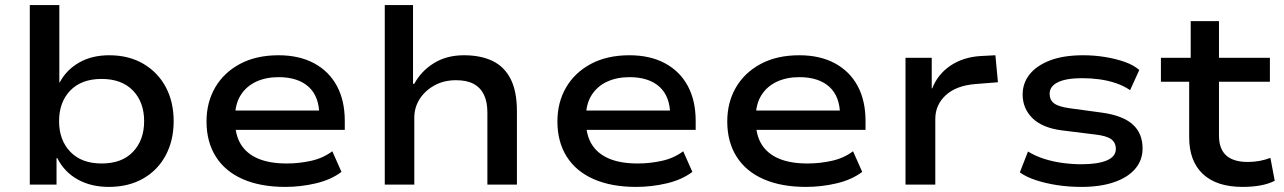

<svg xmlns="http://www.w3.org/2000/svg" viewBox="-20 -725 5044 754"><path d="M407 9Q338 9 285.5 -20Q233 -49 205 -104H202V0H97V-705H213V-402H215Q241 -451 291 -479.5Q341 -508 409 -508Q486 -508 543 -474.5Q600 -441 631 -383Q662 -325 662 -249Q662 -174 631 -115.5Q600 -57 542.5 -24Q485 9 407 9ZM379 -83Q459 -83 502.5 -129Q546 -175 546 -249Q546 -324 502 -369.5Q458 -415 379 -415Q300 -415 256 -369.5Q212 -324 212 -249Q212 -175 256 -129Q300 -83 379 -83Z M1100 9Q1003 9 933.5 -21.5Q864 -52 827.5 -110Q791 -168 791 -248Q791 -323 825 -381.5Q859 -440 922.5 -474Q986 -508 1074 -508Q1155 -508 1213.5 -476.5Q1272 -445 1303 -387.5Q1334 -330 1334 -250V-215H880V-291H1254L1234 -271Q1234 -346 1192 -384Q1150 -422 1074 -422Q1024 -422 985.5 -404Q947 -386 925 -351Q903 -316 903 -264V-252Q903 -195 926 -158Q949 -121 994 -102Q1039 -83 1106 -83Q1155 -83 1202 -93.5Q1249 -104 1285 -131L1321 -50Q1280 -19 1220.5 -5Q1161 9 1100 9Z M1491 0V-705H1602V-396H1607Q1634 -446 1684 -477Q1734 -508 1802 -508Q1868 -508 1914.5 -485.5Q1961 -463 1985.5 -414.5Q2010 -366 2010 -288V0H1894V-283Q1894 -325 1880.5 -353Q1867 -381 1840 -395.5Q1813 -410 1771 -410Q1723 -410 1686 -389.5Q1649 -369 1628 -336Q1607 -303 1607 -263V0Z M2478 9Q2381 9 2311.5 -21.5Q2242 -52 2205.5 -110Q2169 -168 2169 -248Q2169 -323 2203 -381.5Q2237 -440 2300.5 -474Q2364 -508 2452 -508Q2533 -508 2591.5 -476.5Q2650 -445 2681 -387.5Q2712 -330 2712 -250V-215H2258V-291H2632L2612 -271Q2612 -346 2570 -384Q2528 -422 2452 -422Q2402 -422 2363.5 -404Q2325 -386 2303 -351Q2281 -316 2281 -264V-252Q2281 -195 2304 -158Q2327 -121 2372 -102Q2417 -83 2484 -83Q2533 -83 2580 -93.5Q2627 -104 2663 -131L2699 -50Q2658 -19 2598.5 -5Q2539 9 2478 9Z M3145 9Q3048 9 2978.5 -21.5Q2909 -52 2872.5 -110Q2836 -168 2836 -248Q2836 -323 2870 -381.5Q2904 -440 2967.5 -474Q3031 -508 3119 -508Q3200 -508 3258.5 -476.5Q3317 -445 3348 -387.5Q3379 -330 3379 -250V-215H2925V-291H3299L3279 -271Q3279 -346 3237 -384Q3195 -422 3119 -422Q3069 -422 3030.5 -404Q2992 -386 2970 -351Q2948 -316 2948 -264V-252Q2948 -195 2971 -158Q2994 -121 3039 -102Q3084 -83 3151 -83Q3200 -83 3247 -93.5Q3294 -104 3330 -131L3366 -50Q3325 -19 3265.5 -5Q3206 9 3145 9Z M3536 0V-498H3639V-378H3641Q3663 -434 3713 -467.5Q3763 -501 3832 -505L3889 -508L3899 -402L3811 -395Q3735 -389 3694 -351Q3653 -313 3653 -258V0Z M4227 9Q4177 9 4131.5 2Q4086 -5 4048 -17.5Q4010 -30 3985 -48L4017 -130Q4046 -112 4081 -101Q4116 -90 4153.5 -85Q4191 -80 4227 -80Q4291 -80 4326.5 -95Q4362 -110 4362 -140Q4362 -165 4343.5 -178.5Q4325 -192 4279 -197L4150 -213Q4073 -223 4034.5 -261Q3996 -299 3996 -354Q3996 -398 4023 -432.5Q4050 -467 4103 -487.5Q4156 -508 4234 -508Q4278 -508 4320.5 -501Q4363 -494 4398 -481.5Q4433 -469 4454 -450L4418 -371Q4393 -388 4362 -398.5Q4331 -409 4297.5 -413.5Q4264 -418 4230 -418Q4167 -418 4134.5 -402Q4102 -386 4102 -357Q4102 -332 4119.5 -319Q4137 -306 4180 -300L4305 -283Q4388 -272 4427.5 -237Q4467 -202 4467 -142Q4467 -96 4438 -62Q4409 -28 4355 -9.5Q4301 9 4227 9Z M4860 9Q4758 9 4704 -41.5Q4650 -92 4650 -186V-404H4539V-498H4656V-642H4767V-498H4967V-404H4767V-193Q4767 -140 4795.5 -114.5Q4824 -89 4880 -89Q4904 -89 4926 -93Q4948 -97 4969 -105L4986 -15Q4960 -2 4928 3.5Q4896 9 4860 9Z"/></svg>

Font: Nunito Sans 7pt SemiExpanded SemiBold
Style: Regular
Weight: 600
Width: 6
Designer: Vernon Adams
Foundry: Vernon Adams
Version: Version 3.101;gftools[0.9.27]